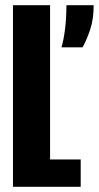

<svg xmlns="http://www.w3.org/2000/svg" viewBox="-20 -720 381 740"><path d="M30 0V-700H173V-105.5H291V0ZM217 -537.5Q225.5 -566.5 230.8 -608.8Q236 -651 236 -700H341Q341 -645.5 327 -604.5Q313 -563.5 298 -537.5Z"/></svg>

Font: Trispace Condensed SemiBold
Style: Regular
Weight: 600
Width: 3
Designer: Tyler Finck
Foundry: Etcetera Type Company
Version: Version 1.210; ttfautohint (v1.8.3)